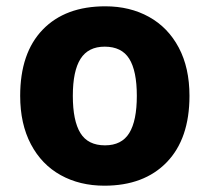

<svg xmlns="http://www.w3.org/2000/svg" viewBox="-20 -579 665 609"><path d="M311 10Q233 10 172.5 -23.5Q112 -57 78 -121.5Q44 -186 44 -275Q44 -411 115.5 -485Q187 -559 314 -559Q392 -559 452.5 -525.5Q513 -492 547 -428Q581 -364 581 -275Q581 -139 509 -64.5Q437 10 311 10ZM313 -118Q366 -118 390 -157Q414 -196 414 -275Q414 -354 390 -392.5Q366 -431 312 -431Q260 -431 235.5 -392.5Q211 -354 211 -275Q211 -196 235 -157Q259 -118 313 -118Z"/></svg>

Font: Noto Sans UI ExtraBold
Style: Regular
Weight: 800
Designer: Monotype Design Team
Foundry: Monotype Imaging Inc.
Version: Version 1.001